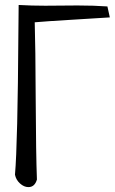

<svg xmlns="http://www.w3.org/2000/svg" viewBox="-20 -725 460 769"><path d="M410.2 -699.2 419.9 -655.3Q377 -652.3 269.5 -646Q162.1 -639.6 119.1 -635.7Q122.1 -543 123 -325.2Q124 -107.4 127.9 -5.9Q119.1 24.4 93.8 24.4Q76.2 24.4 60.1 9.8Q43.9 -4.9 40 -25.4Q50.8 -148.4 53.7 -600.6Q53.7 -617.2 54.2 -651.4Q54.7 -685.5 54.7 -705.1Q107.4 -702.1 161.1 -702.1Q182.6 -702.1 225.6 -702.6Q268.6 -703.1 290 -703.1Q356.4 -703.1 410.2 -699.2Z"/></svg>

Font: Neucha
Style: Regular
Weight: 400
Designer: Jovanny Lemonad
Foundry: Jovanny Lemonad
Version: Version 001.001